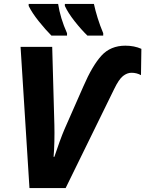

<svg xmlns="http://www.w3.org/2000/svg" viewBox="-20 -951 735 971"><path d="M129 0H312L557 -500Q581 -550 602 -566.5Q623 -583 645 -583Q671 -583 693 -571L695 -704Q659 -720 614 -720Q539 -720 493 -669.5Q447 -619 402 -515L306 -297Q296 -274 281 -233Q266 -192 255 -158H251Q254 -190 255 -235.5Q256 -281 255 -319L244 -714H84ZM240 -771H319V-783Q285 -859 274 -931H125V-921Q142 -886 176 -843.5Q210 -801 240 -771ZM422 -771H502V-783Q486 -821 474 -859.5Q462 -898 455 -931H308V-921Q324 -886 357.5 -843.5Q391 -801 422 -771Z"/></svg>

Font: Noto Sans Display Extra
Style: Italic
Weight: 800
Italic angle: -12°
Designer: Monotype Design Team
Foundry: Monotype Imaging Inc.
Version: Version 1.900